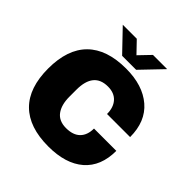

<svg xmlns="http://www.w3.org/2000/svg" viewBox="-231 -1057 1241 1241"><g transform="rotate(45 389.0 -436.5)"><path d="M402 -700Q555 -700 644 -623.5Q733 -547 733 -405H522Q522 -465 490.5 -500Q459 -535 401 -535Q271 -535 271 -376V-312Q271 -238 302.5 -195.5Q334 -153 399 -153Q463 -153 496 -186Q529 -219 529 -279H733Q733 -138 646.5 -63Q560 12 402 12Q226 12 135.5 -78Q45 -168 45 -344Q45 -520 135.5 -610Q226 -700 402 -700ZM592 -885 453 -740H325L186 -885H314L388 -808L462 -885Z"/></g></svg>

Font: Archicoco
Style: Regular
Weight: 400
Designer: Hector Gatti
Foundry: Hector Gatti
Version: 1.002